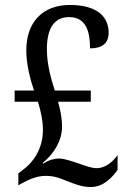

<svg xmlns="http://www.w3.org/2000/svg" viewBox="-20 -744 517 774"><path d="M347 10C398 10 434 -31 454 -59V-119C434 -90 403 -66 370 -66C348 -66 321 -77 297 -85C272 -93 241 -105 217 -105C200 -105 178 -100 154 -84L153 -88C199 -125 230 -179 230 -232C230 -271 223 -301 214 -334H346V-379H201C188 -419 169 -482 169 -545C169 -628 197 -675 259 -675C329 -675 343 -613 343 -549C391 -549 418 -569 418 -612C418 -676 372 -724 262 -724C152 -724 86 -655 86 -541C86 -485 102 -424 117 -379H39V-334H133C144 -298 153 -259 153 -219C153 -140 109 -85 72 -59L54 -45V3L68 -5C100 -22 129 -35 165 -35C198 -35 222 -26 250 -14C280 -3 308 10 347 10Z"/></svg>

Font: Noto Serif Sinhala Condensed
Style: Regular
Weight: 400
Width: 3
Designer: Jelle Bosma - Monotype Design Team
Foundry: Monotype Imaging Inc.
Version: Version 2.007